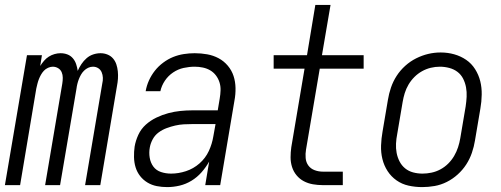

<svg xmlns="http://www.w3.org/2000/svg" viewBox="-22 -755 2042 783"><path d="M-2 0 88 -530H149L142 -486Q149 -497 157.5 -507Q166 -517 177 -524Q188 -531 200.5 -534.5Q213 -538 225 -538Q240 -538 253 -533Q266 -528 275 -517.5Q284 -507 288.5 -493.5Q293 -480 295 -466Q301 -480 310 -493.5Q319 -507 331 -517.5Q343 -528 358 -533Q373 -538 388 -538Q403 -538 416.5 -532.5Q430 -527 439 -516.5Q448 -506 452.5 -492.5Q457 -479 458.5 -464Q460 -449 459 -434Q458 -419 455 -404L387 0H325L395 -414Q398 -426 397.5 -438Q397 -450 392.5 -460.5Q388 -471 378.5 -477Q369 -483 357 -483Q347 -483 337.5 -478.5Q328 -474 320.5 -466.5Q313 -459 308 -450Q303 -441 299.5 -432Q296 -423 293.5 -413Q291 -403 290 -394L223 0H162L232 -414Q234 -426 234 -438Q234 -450 229.5 -460.5Q225 -471 215 -477Q205 -483 193 -483Q184 -483 174 -478.5Q164 -474 157 -466.5Q150 -459 145 -450Q140 -441 136.5 -432Q133 -423 130.5 -413Q128 -403 126 -394L60 0Z M660 8Q660 8 660 8Q660 8 660 8Q638 8 617.5 4Q597 0 579.5 -10.5Q562 -21 549.5 -37Q537 -53 531 -72.5Q525 -92 524.5 -114Q524 -136 527 -157Q531 -181 542 -205Q553 -229 572.5 -246.5Q592 -264 616 -275.5Q640 -287 664.5 -293.5Q689 -300 713.5 -302.5Q738 -305 762 -305H866L874 -353Q877 -370 877.5 -387Q878 -404 873 -419.5Q868 -435 858.5 -447.5Q849 -460 835.5 -468Q822 -476 805.5 -479.5Q789 -483 772 -483Q750 -483 727 -478Q704 -473 684 -459.5Q664 -446 650.5 -426Q637 -406 632 -383H572Q576 -406 585.5 -427Q595 -448 609.5 -466.5Q624 -485 643.5 -499.5Q663 -514 684 -522.5Q705 -531 727.5 -534.5Q750 -538 772 -538Q798 -538 823 -533.5Q848 -529 869.5 -517.5Q891 -506 907 -487Q923 -468 930.5 -445Q938 -422 938.5 -396Q939 -370 934 -344L876 0H815L831 -96Q818 -73 800 -52.5Q782 -32 759 -18Q736 -4 710.5 2Q685 8 660 8ZM676 -47Q706 -47 736.5 -57Q767 -67 791.5 -88.5Q816 -110 829.5 -139Q843 -168 848 -199L857 -249H762Q745 -249 727.5 -248Q710 -247 692.5 -243Q675 -239 657.5 -232.5Q640 -226 625 -215Q610 -204 601 -187.5Q592 -171 589 -154Q585 -133 588.5 -112Q592 -91 603.5 -75.5Q615 -60 634.5 -53.5Q654 -47 676 -47Z M1295 0Q1274 0 1254 -3.5Q1234 -7 1217 -16Q1200 -25 1187.5 -40Q1175 -55 1169 -74Q1163 -93 1163 -113.5Q1163 -134 1166 -155L1220 -475H1094V-530H1230L1264 -735H1326L1291 -530H1461V-475H1282L1226 -145Q1223 -128 1224.5 -110.5Q1226 -93 1235.5 -80Q1245 -67 1261 -61Q1277 -55 1295 -55H1376V0Z M1700 8Q1671 8 1644 2Q1617 -4 1595 -19.5Q1573 -35 1558.5 -57.5Q1544 -80 1537.5 -106.5Q1531 -133 1532 -161.5Q1533 -190 1538 -218L1560 -348Q1564 -373 1572.5 -398Q1581 -423 1595.5 -445.5Q1610 -468 1630.5 -486.5Q1651 -505 1675 -517Q1699 -529 1724 -535Q1749 -541 1775 -541Q1804 -541 1830.5 -533.5Q1857 -526 1879 -511Q1901 -496 1915.5 -473Q1930 -450 1936.5 -424Q1943 -398 1942.5 -369Q1942 -340 1937 -312L1915 -182Q1911 -157 1902.5 -132Q1894 -107 1879.5 -84.5Q1865 -62 1844.5 -43.5Q1824 -25 1800 -13Q1776 -1 1750.5 3.5Q1725 8 1700 8ZM1701 -47Q1719 -47 1738 -51Q1757 -55 1774.5 -64.5Q1792 -74 1806 -88Q1820 -102 1830 -119Q1840 -136 1846 -154.5Q1852 -173 1855 -191L1877 -321Q1880 -341 1881 -360.5Q1882 -380 1878.5 -399Q1875 -418 1866.5 -434.5Q1858 -451 1843.5 -462Q1829 -473 1810 -478Q1791 -483 1772 -483Q1753 -483 1734.5 -478.5Q1716 -474 1699 -464.5Q1682 -455 1668 -441Q1654 -427 1644 -410Q1634 -393 1628.5 -375Q1623 -357 1620 -339L1598 -209Q1594 -189 1593 -169.5Q1592 -150 1595.5 -131.5Q1599 -113 1607.5 -96.5Q1616 -80 1630 -68.5Q1644 -57 1662.5 -52Q1681 -47 1701 -47Z"/></svg>

Font: iosevka_custom_sans_ss08 Light
Style: Italic
Weight: 300
Italic angle: -10°
Designer: Belleve Invis
Foundry: Belleve Invis
Version: Version 10.3.0; ttfautohint (v1.8.3)